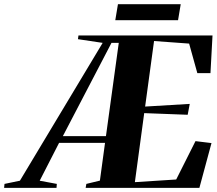

<svg xmlns="http://www.w3.org/2000/svg" viewBox="-119 -916 1060 936"><path d="M-99 0 -97 -19.5 -22 -35 381.5 -707 261 -725 263.5 -743H917L907 -559.5H843L803 -703.5L632 -716L588.5 -396.5L806 -409.5L796 -356.5L584 -364.5L538.5 -28L740 -41L834 -228L912 -218.5L853 0H298.5L302 -19.5L368 -35.5L393 -219.5H169L74.5 -35L158 -19.5L156.5 0ZM187.5 -252.5H397.5L460 -707H424.5ZM456 -895.5H762L749 -817.5H443Z"/></svg>

Font: Merriweather 144pt ExtraBold
Style: Italic
Weight: 800
Italic angle: -7.8°
Version: Version 2.101